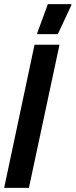

<svg xmlns="http://www.w3.org/2000/svg" viewBox="-34 -903 363 923"><path d="M-14 0 132 -688H252L105 0ZM145 -739V-744L196 -883H309V-878L244 -739Z"/></svg>

Font: Saira Ultra Condensed ExtraBold
Style: Italic
Weight: 800
Width: 1
Italic angle: -12°
Designer: Hector Gatti with collaboration of the Omnibus-Type team
Foundry: Omnibus-Type
Version: Version 1.001; ttfautohint (v1.8)